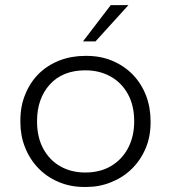

<svg xmlns="http://www.w3.org/2000/svg" viewBox="-20 -717 663 744"><path d="M314.5 7.5H306.5Q252 7.5 207 -12Q160.5 -31.5 127.5 -66.5Q94.5 -101 76.5 -147.5Q59 -192 59 -243V-251Q59 -306.5 78 -351.5Q97 -398.5 131 -432Q165 -465 211.5 -483Q257.5 -500.5 310.5 -500.5H314.5Q370 -500.5 415 -481.5Q461.5 -462 495 -427.5Q528 -393 546 -346.5Q563.5 -300.5 563.5 -247V-243Q563.5 -187.5 544.5 -142.5Q524.5 -95.5 490 -62Q455.5 -28.5 409.5 -10.5Q365 7.5 314.5 7.5ZM310.5 -48.5Q368.5 -48.5 411 -74Q453.5 -99.5 476.8 -144.2Q500 -189 500 -247Q500 -309 475.2 -353.2Q450.5 -397.5 407.8 -421Q365 -444.5 310.5 -444.5Q223 -444.5 173.2 -389.8Q123.5 -335 123.5 -247Q123.5 -185 147.8 -140.5Q172 -96 214.2 -72.2Q256.5 -48.5 310.5 -48.5ZM350 -556.5H301.5L409 -697H477.5Z"/></svg>

Font: Acari Sans Neue
Style: Regular
Weight: 400
Designer: Alfredo Marco Pradil (font), Cristiano Sobral (main changes)
Foundry: Hanken Design Co. (font), Cristiano Sobral (main changes)
Version: Version 2.459;March 19, 2022;FontCreator 14.0.0.2808 64-bit;